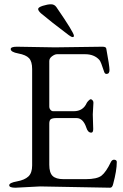

<svg xmlns="http://www.w3.org/2000/svg" viewBox="-20 -871 575 896"><path d="M325 -704Q325 -698 319 -698Q313 -698 301 -707Q216 -771 171 -809Q158 -821 158 -829Q158 -837 180 -844Q202 -851 218 -851Q234 -851 243 -838Q325 -719 325 -704ZM416 -392 413 -337 415 -269Q415 -252 406 -252Q390 -252 383 -275Q368 -320 337 -320H244Q225 -320 217.5 -315Q210 -310 210 -294V-102Q210 -65 225.5 -50Q241 -35 276 -35H380Q433 -35 454 -51.5Q475 -68 498 -116Q504 -127 514.5 -125.5Q525 -124 525 -115Q525 -75 508 -12Q504 5 494 5L167 -1L52 5Q23 5 23 -6.5Q23 -18 59 -24.5Q95 -31 112.5 -47.5Q130 -64 130 -99V-549Q130 -584 115.5 -599.5Q101 -615 65.5 -621.5Q30 -628 30 -642Q30 -653 59 -653L236 -650L458 -653Q475 -653 476 -644Q491 -563 491 -544.5Q491 -526 477 -526Q469 -526 466 -536Q451 -583 444 -591Q420 -618 377 -618H246Q236 -618 223 -608.5Q210 -599 210 -586V-374Q210 -365 215.5 -358.5Q221 -352 228 -352H324Q368 -352 385 -391Q387 -395 393.5 -401.5Q400 -408 403.5 -408Q407 -408 411.5 -403.5Q416 -399 416 -392Z"/></svg>

Font: EB Garamond
Style: Regular
Weight: 400
Version: Version 0.012